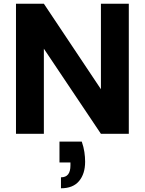

<svg xmlns="http://www.w3.org/2000/svg" viewBox="-20 -720 778 1033"><path d="M66 0V-700H216L523 -240V-700H673V0H523L216 -458V0ZM308 293V234Q334 234 346.5 218Q359 202 359 170V154H300V42H420Q430 71 434 98Q438 125 438 150Q438 215 405.5 254Q373 293 308 293Z"/></svg>

Font: DM Sans 20pt Black
Style: Regular
Weight: 900
Version: Version 4.004;gftools[0.9.30]